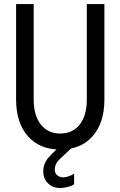

<svg xmlns="http://www.w3.org/2000/svg" viewBox="-20 -740 602 960"><path d="M281.2 7.8Q178.2 7.8 119.4 -59.1Q60.5 -126 60.5 -242.2V-719.7H148.4V-242.2Q148.4 -163.1 183.8 -117.7Q219.2 -72.3 281.2 -72.3Q343.8 -72.3 378.9 -117.7Q414.1 -163.1 414.1 -242.2V-719.7H502V-242.2Q502 -126 443.1 -59.1Q384.3 7.8 281.2 7.8ZM281.2 200.2Q244.1 200.2 220.2 176.8Q196.3 153.3 196.3 116.2Q196.3 78.1 222.9 47.4Q249.5 16.6 291 -17.6L337.9 0Q308.1 28.3 281 53.2Q253.9 78.1 253.9 108.4Q253.9 126 265.9 136.2Q277.8 146.5 295.9 146.5Q310.5 146.5 326.7 140.4Q342.8 134.3 350.6 127.9V181.6Q339.8 189.5 319.1 194.8Q298.3 200.2 281.2 200.2Z"/></svg>

Font: Reddit Mono
Style: Regular
Weight: 400
Monospace: yes
Designer: Stephen Hutchings
Foundry: Reddit
Version: Version 1.014; ttfautohint (v1.8.4.7-5d5b)